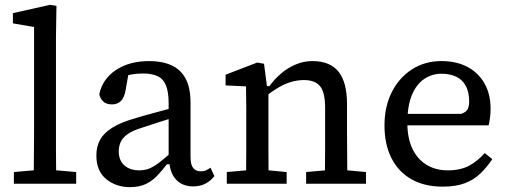

<svg xmlns="http://www.w3.org/2000/svg" viewBox="-20 -755 2086 789"><path d="M37 0V-48L151 -58H178L293 -48V0ZM118 0Q119 -36 119 -72Q119 -108 119.5 -144Q120 -180 120 -215V-644L33 -659V-701L185 -735L212 -731L210 -604V-215Q210 -215 210 -144Q210 -108 210.5 -72Q211 -36 211 0Z M514 14Q457 14 416.5 -19Q376 -52 376 -116Q376 -153 391.5 -181Q407 -209 442.5 -231Q478 -253 539 -270Q568 -279 596.5 -286.5Q625 -294 653.5 -302Q682 -310 710 -318V-277Q674 -266 638 -254.5Q602 -243 566 -231Q525 -219 504 -203.5Q483 -188 475.5 -170.5Q468 -153 468 -133Q468 -96 491 -75.5Q514 -55 552 -55Q577 -55 597 -64Q617 -73 640 -91.5Q663 -110 694 -137L701 -80H666Q646 -54 625.5 -32.5Q605 -11 578.5 1.5Q552 14 514 14ZM773 11Q730 11 703.5 -17Q677 -45 675 -100L673 -102V-331Q673 -377 662 -404Q651 -431 627.5 -442Q604 -453 568 -453Q543 -453 520 -449Q497 -445 472 -434L512 -474L496 -384Q491 -354 477 -340Q463 -326 440 -326Q416 -326 403.5 -338.5Q391 -351 388 -368Q401 -430 456 -467Q511 -504 594 -504Q646 -504 684 -487Q722 -470 742.5 -432.5Q763 -395 763 -331V-109Q763 -78 774 -64.5Q785 -51 805 -51Q818 -51 827.5 -55.5Q837 -60 845 -66L861 -31Q846 -12 824.5 -0.5Q803 11 773 11Z M912 0V-48L1025 -58H1052L1158 -48V0ZM991 0Q991 -30 991.5 -67Q992 -104 992 -143V-215V-267Q992 -267 992 -315Q992 -337 991.5 -357.5Q991 -378 991 -400L907 -404V-448L1037 -498L1065 -493L1079 -385H1083V-215V-143Q1083 -104 1083.5 -67Q1084 -30 1084 0ZM1238 0V-48L1349 -58H1376L1484 -48V0ZM1315 0Q1315 -30 1315.5 -67Q1316 -104 1316 -142V-215V-312Q1316 -375 1295.5 -400.5Q1275 -426 1229 -426Q1203 -426 1177 -418.5Q1151 -411 1124.5 -395.5Q1098 -380 1070 -358L1063 -401H1087Q1108 -430 1135 -453Q1162 -476 1195 -490Q1228 -504 1264 -504Q1336 -504 1371 -460.5Q1406 -417 1406 -328V-215Q1406 -181 1406.5 -142.5Q1407 -104 1407 -67Q1407 -30 1408 0Z M1799 12Q1724 12 1670.5 -18.5Q1617 -49 1588.5 -105.5Q1560 -162 1560 -239Q1560 -317 1590 -376.5Q1620 -436 1673 -470Q1726 -504 1794 -504Q1855 -504 1900 -480.5Q1945 -457 1970.5 -413Q1996 -369 1996 -308Q1996 -289 1993.5 -270.5Q1991 -252 1988 -240H1613V-287H1875Q1896 -294 1902 -307Q1908 -320 1908 -337Q1908 -376 1894.5 -401.5Q1881 -427 1855.5 -439.5Q1830 -452 1794 -452Q1756 -452 1724 -431Q1692 -410 1673 -365.5Q1654 -321 1654 -249Q1654 -188 1674.5 -144.5Q1695 -101 1732.5 -78Q1770 -55 1820 -55Q1873 -55 1908.5 -74.5Q1944 -94 1972 -126L2003 -101Q1981 -68 1954 -42Q1927 -16 1890 -2Q1853 12 1799 12Z"/></svg>

Font: myMathFont
Style: Regular
Weight: 400
Designer: Ross Mills, John Hudson & Paul Hanslow, Tiro Typeworks Ltd; with prior portions MicroPress Inc., and Coen Hoffman. Math 
Foundry: Tiro Typeworks Ltd
Version: Version 2.13 b171